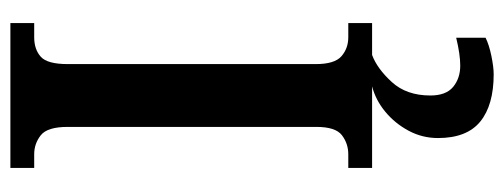

<svg xmlns="http://www.w3.org/2000/svg" viewBox="-328 -426 994 379"><g transform="rotate(-90 169.5 -237.0)"><path d="M27 0V-47H54Q75 -47 91.5 -59.5Q108 -72 108 -110V-601Q108 -641 91.5 -654Q75 -667 54 -667H27V-714H313V-667H285Q261 -667 246.5 -654Q232 -641 232 -601V-111Q232 -74 247.5 -60.5Q263 -47 285 -47H313V0ZM212 240Q151 240 118.5 213.5Q86 187 86 130Q86 99 100.5 72Q115 45 138 26Q161 7 188 0H250Q223 10 196.5 39Q170 68 170 115Q170 146 187 160Q204 174 229 174Q251 174 284 166V224Q270 231 248 235.5Q226 240 212 240Z"/></g></svg>

Font: Noto Serif Khmer Condensed SemiBold
Style: Regular
Weight: 600
Width: 3
Designer: Danh Hong and the Monotype Design Team
Foundry: Monotype Imaging Inc.
Version: Version 2.004; ttfautohint (v1.8.4.7-5d5b)